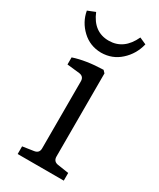

<svg xmlns="http://www.w3.org/2000/svg" viewBox="-162 -645 580 699"><g transform="rotate(30 127.5 -295.5)"><path d="M116.2 -471.2Q69.3 -471.7 36.1 -502.9Q2.9 -534.2 -4.9 -578.1L26.9 -590.8Q54.7 -522.9 118.2 -522.9Q181.6 -522.9 212.9 -590.8L241.2 -578.1Q230 -532.2 196.3 -502Q163.1 -471.7 116.2 -471.2ZM165 -63Q165 -42 186 -39.1L231.9 -32.2V0H38.1V-32.2L84 -39.1Q105 -42 105 -62V-344.2Q105 -364.3 85 -367.2L32.2 -373V-402.8Q83 -419.9 155.8 -421.9L165 -412.1Z"/></g></svg>

Font: Yrsa-Light
Style: Regular
Weight: 300
Designer: Anna Giedrys (Yrsa+Rasa design), David Brezina (Yrsa art-direction, Rasa art-direction, design)
Foundry: Rosetta Type Foundry
Version: Version 1.001;PS 1.1;hotconv 1.0.88;makeotf.lib2.5.647800